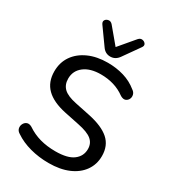

<svg xmlns="http://www.w3.org/2000/svg" viewBox="-224 -1063 1069 1191"><g transform="rotate(30 310.0 -468.0)"><path d="M316 9Q246 9 183 -8Q120 -25 73 -57Q54 -68 50 -84.5Q46 -101 53.5 -116.5Q61 -132 76 -138Q91 -144 111 -133Q155 -103 205.5 -89Q256 -75 316 -75Q403 -75 444 -106Q485 -137 485 -188Q485 -229 455.5 -253.5Q426 -278 356 -292L250 -314Q156 -334 109.5 -380Q63 -426 63 -502Q63 -566 96 -613.5Q129 -661 188 -687.5Q247 -714 325 -714Q386 -714 440 -698Q494 -682 537 -647Q554 -636 558 -619.5Q562 -603 555 -589Q548 -575 533.5 -569.5Q519 -564 498 -576Q460 -604 416.5 -617Q373 -630 324 -630Q248 -630 204 -596Q160 -562 160 -506Q160 -462 187.5 -436Q215 -410 279 -397L385 -375Q485 -354 533.5 -311Q582 -268 582 -194Q582 -134 549.5 -88Q517 -42 457.5 -16.5Q398 9 316 9ZM317 -754Q281 -754 259 -786L176 -902Q165 -918 172.5 -930Q180 -942 196 -944.5Q212 -947 225 -932L317 -822L410 -932Q423 -947 438.5 -944.5Q454 -942 462 -930Q470 -918 458 -902L376 -786Q353 -754 317 -754Z"/></g></svg>

Font: Chiron GoRound TC
Style: Regular
Weight: 400
Designer: Ryoko NISHIZUKA 西塚涼子 (kana, bopomofo & ideographs); Paul D. Hunt (Latin, Greek & Cyrillic); Sandoll Communications 산돌커뮤니
Foundry: Adobe
Version: Version 1.000;hotconv 1.1.1;makeotfexe 2.6.0